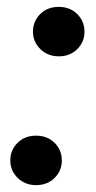

<svg xmlns="http://www.w3.org/2000/svg" viewBox="-20 -533 280 559"><path d="M85 6Q53 6 31.5 -15Q10 -36 10 -66Q10 -96 31 -117Q52 -138 85 -138Q118 -138 139 -117Q160 -96 160 -66Q160 -36 139 -15Q118 6 85 6ZM151 -369Q119 -369 97.5 -390Q76 -411 76 -441Q76 -471 97 -492Q118 -513 151 -513Q184 -513 205 -492Q226 -471 226 -441Q226 -411 205 -390Q184 -369 151 -369Z"/></svg>

Font: DM Sans 18pt SemiBold
Style: Italic
Weight: 600
Italic angle: -10°
Designer: Colophon Foundry, Jonny Pinhorn
Foundry: Colophon Foundry
Version: Version 4.004;gftools[0.9.30]